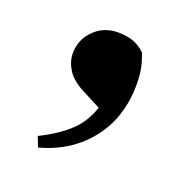

<svg xmlns="http://www.w3.org/2000/svg" viewBox="-75 -235 491 497"><g transform="rotate(20 170.0 13.5)"><path d="M78 189 67 161Q122 134 153.5 101.5Q185 69 198 11L211 49L139 12Q106 -5 92.5 -27Q79 -49 79 -71Q79 -109 105.5 -135.5Q132 -162 171 -162Q194 -162 212 -156Q230 -150 247 -134Q255 -112 258.5 -94Q262 -76 262 -52Q262 39 212.5 102.5Q163 166 78 189Z"/></g></svg>

Font: Noto Serif SC ExtraLight Black
Style: Regular
Weight: 900
Version: Version 2.002-H1;hotconv 1.1.0;makeotfexe 2.6.0